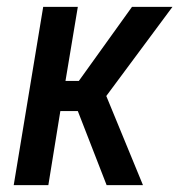

<svg xmlns="http://www.w3.org/2000/svg" viewBox="-20 -540 540 560"><path d="M291 0 207 -216H156L121 0H20L106 -520H207L171 -304H210L365 -520H483L290 -260L397 0Z"/></svg>

Font: Iosevka Term Curly Semibold
Style: Italic
Weight: 600
Italic angle: -9°
Designer: Belleve Invis
Foundry: Belleve Invis
Version: Version 32.3.0